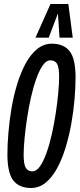

<svg xmlns="http://www.w3.org/2000/svg" viewBox="-20 -928 397 958"><path d="M134 10Q76 10 46.5 -27.5Q17 -65 17 -158Q17 -207 22 -266.5Q27 -326 37.5 -388Q48 -450 65.5 -507.5Q83 -565 107.5 -610.5Q132 -656 165 -683Q198 -710 239 -710Q298 -710 327.5 -672.5Q357 -635 357 -542Q357 -493 352 -433.5Q347 -374 336 -312Q325 -250 307.5 -192.5Q290 -135 265.5 -89.5Q241 -44 208.5 -17Q176 10 134 10ZM142 -73Q162 -73 179.5 -98Q197 -123 212 -165Q227 -207 238.5 -258Q250 -309 258 -362Q266 -415 270.5 -462.5Q275 -510 275 -544Q275 -593 264.5 -610Q254 -627 231 -627Q211 -627 193.5 -602Q176 -577 161 -535Q146 -493 134.5 -442Q123 -391 115 -338Q107 -285 102.5 -237.5Q98 -190 98 -156Q98 -107 109 -90Q120 -73 142 -73ZM157 -740 232 -908H321L343 -740H277L269 -861L223 -740Z"/></svg>

Font: Georama Extra Condensed Medium
Style: Italic
Weight: 500
Width: 2
Italic angle: -9°
Designer: Jean-Baptiste Levee
Foundry: Production Type
Version: Version 1.000